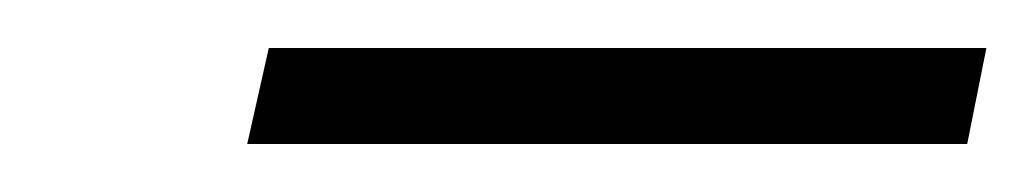

<svg xmlns="http://www.w3.org/2000/svg" viewBox="-20 -705 431 80"><path d="M83 -645 92 -685H391L383 -645Z"/></svg>

Font: Saira Expanded ExtraLight
Style: Italic
Weight: 250
Width: 7
Italic angle: -12°
Designer: Hector Gatti with collaboration of the Omnibus-Type team
Foundry: Omnibus-Type
Version: Version 1.101